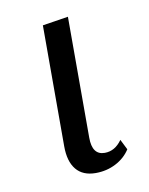

<svg xmlns="http://www.w3.org/2000/svg" viewBox="-58 -465 399 514"><g transform="rotate(-10 141.5 -207.5)"><path d="M91 -80V-409L161 -420V-91Q161 -44 195 -44Q223 -44 242 -71L256 -43Q242 -21 217 -8Q192 5 162 5Q127 5 109 -17Q91 -39 91 -80Z"/></g></svg>

Font: QiushuiShotai Bright
Style: Regular
Weight: 400
Designer: Christian Thalmann (Catharsis Fonts)
Version: Version 1.250;